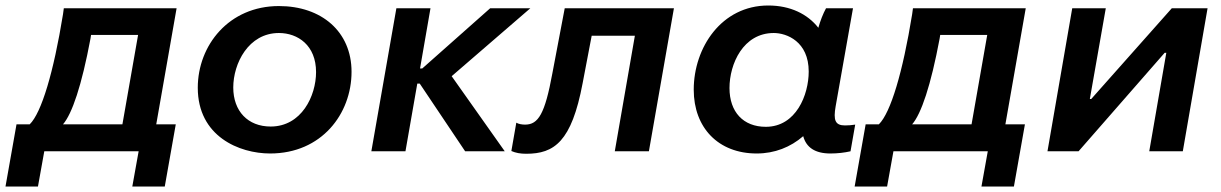

<svg xmlns="http://www.w3.org/2000/svg" viewBox="-76 -550 4440 698"><path d="M-56 128H62L85 0H428L405 128H523L563 -98H492L566 -520H156L153 -498C119 -288 75 -140 32 -98H-16ZM153 -98C186 -136 221 -239 253 -410L255 -423H426L369 -98Z M906 8C1093 8 1202 -136 1202 -289C1202 -435 1093 -528 938 -528C756 -528 643 -385 643 -231C643 -54 794 8 906 8ZM908 -90C825 -90 772 -146 772 -232C772 -319 827 -430 938 -430C1007 -430 1073 -385 1073 -288C1073 -201 1020 -90 908 -90Z M1274 0H1398L1441 -246H1450L1615 0H1759L1566 -273L1852 -520H1706L1459 -301H1451L1489 -520H1365Z M1837 9C1939 9 2002 -35 2042 -247L2075 -420H2232L2159 0H2283L2374 -520H1977L1932 -283C1905 -136 1881 -97 1833 -97C1822 -97 1809 -99 1801 -104L1783 -1C1799 6 1816 9 1837 9Z M2943 8C2969 8 2994 5 3016 0L3033 -97C3021 -95 3009 -94 2996 -94C2960 -94 2953 -113 2962 -164L3025 -520H2927C2916 -500 2906 -474 2899 -449C2860 -499 2797 -530 2717 -530C2547 -530 2446 -377 2446 -224C2446 -86 2535 8 2675 8C2740 8 2798 -15 2844 -55C2855 -14 2887 8 2943 8ZM2737 -430C2784 -430 2864 -399 2864 -290C2864 -205 2818 -89 2708 -89C2626 -89 2576 -143 2576 -230C2576 -318 2626 -430 2737 -430Z M3031 128H3149L3172 0H3515L3492 128H3610L3650 -98H3579L3653 -520H3243L3240 -498C3206 -288 3162 -140 3119 -98H3071ZM3240 -98C3273 -136 3308 -239 3340 -410L3342 -423H3513L3456 -98Z M3732 0H3845L4158 -358H4164L4102 0H4224L4314 -520H4184L3891 -190H3886L3944 -520H3822Z"/></svg>

Font: Fixel Display SemiBold
Style: Italic
Weight: 600
Italic angle: -10°
Designer: AlfaBravo + MacPaw
Foundry: Kyrylo Tkachov, Marchela Mozhyna, Serhii Makarenko, Maria Weinstein, Zakhar Kryvoshyya
Version: Version 1.210;Glyphs 3.2 (3217)